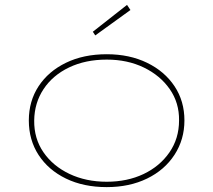

<svg xmlns="http://www.w3.org/2000/svg" viewBox="-20 -756 873 786"><path d="M417 10Q322 10 250 -25Q178 -60 138 -121.5Q98 -183 98 -263Q98 -342 138 -403Q178 -464 250 -499Q322 -534 417 -534Q510 -534 582 -499Q654 -464 694.5 -403Q735 -342 735 -263Q735 -185 694.5 -122.5Q654 -60 582 -25Q510 10 417 10ZM417 -12Q501 -12 567.5 -43.5Q634 -75 673.5 -132Q713 -189 713 -263Q714 -335 675 -391Q636 -447 569 -479.5Q502 -512 417 -512Q330 -512 263 -480Q196 -448 158.5 -391.5Q121 -335 120 -263Q119 -189 158 -132.5Q197 -76 264.5 -44Q332 -12 417 -12ZM370 -611 360 -626 500 -736 514 -715Z"/></svg>

Font: Lexend Mega Thin
Style: Regular
Weight: 250
Version: Version 1.007